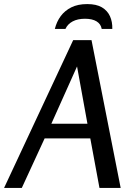

<svg xmlns="http://www.w3.org/2000/svg" viewBox="-33 -922 655 942"><path d="M416 -725 559 0H455L410 -243H186L74 0H-13L326 -725ZM345 -596 219 -315H396ZM236 -780Q245 -816 265 -843Q285 -870 317 -886Q349 -902 395 -902Q440 -902 467 -886Q494 -870 506.5 -842.5Q519 -815 518 -780H466Q462 -804 441 -817Q420 -830 384 -830Q348 -830 323.5 -817Q299 -804 288 -780Z"/></svg>

Font: Rosario Medium
Style: Italic
Weight: 500
Italic angle: -8.05°
Version: Version 1.201